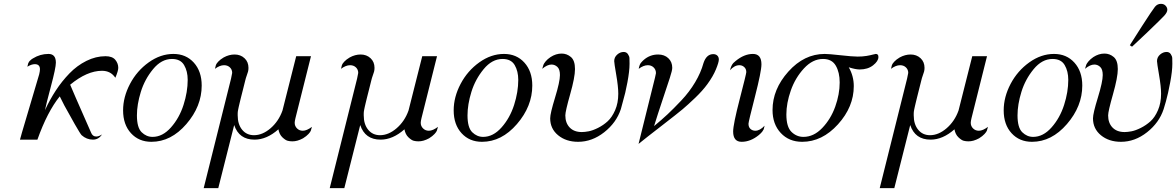

<svg xmlns="http://www.w3.org/2000/svg" viewBox="-20 -720 6065 990"><path d="M83 0Q84 -5.9 87.9 -17.3Q91.8 -28.8 92.8 -35.2L182.1 -336.9Q186 -353 186 -362.8Q186 -388.7 160.2 -389.2Q142.1 -389.2 121.1 -376Q121.1 -377.9 122.6 -382.1Q124 -386.2 124 -387.7Q124 -389.2 125 -392.1Q126 -395 127 -396.5Q127.9 -397.9 129.4 -400.9Q130.9 -403.8 132.8 -405.5Q134.8 -407.2 137.5 -409.7Q140.1 -412.1 143.1 -414.6Q146 -417 149.9 -418.9Q187 -441.9 230 -441.9Q268.1 -441.9 268.1 -397Q268.1 -370.1 242.4 -274.2Q216.8 -178.2 211.9 -151.9Q236.8 -206.1 267.8 -253.4Q298.8 -300.8 337.9 -341.3Q377 -381.8 425.5 -406Q474.1 -430.2 523.9 -430.2Q559.1 -430.2 574.5 -411.6Q589.8 -393.1 589.8 -370.1Q589.8 -355 575.2 -319.8H574.2Q550.3 -355 505.9 -355Q428.7 -355 341.8 -283.2Q345.7 -272 449.2 -37.1Q457 -16.1 476.1 -16.1Q490.2 -16.1 505.9 -26.9Q488.8 0 459 0Q426.8 0 400.9 -22.9Q394 -29.8 365.5 -79.8Q336.9 -129.9 312 -175.8L288.1 -223.1Q224.1 -144 172.9 0Z M614.7 -150.9Q614.7 -219.7 650.4 -287.4Q686 -355 746.8 -398.4Q807.6 -441.9 874 -441.9Q939 -441.9 979.5 -397Q1020 -352.1 1020 -278.8Q1020 -171.9 940.9 -80.3Q861.8 11.2 760.7 11.2Q695.8 11.2 655.3 -33.2Q614.7 -77.6 614.7 -150.9ZM686 -125Q686 -62 710.4 -38.1Q734.9 -14.2 766.6 -14.2Q818.4 -14.2 861.6 -63Q904.8 -111.8 926.3 -179Q947.8 -246.1 947.8 -308.1Q947.8 -353 929.2 -384.5Q910.6 -416 866.7 -416Q812.5 -416 769.3 -363.5Q726.1 -311 706.1 -246.1Q686 -181.2 686 -125Z M1030.3 250 1171.4 -314.9Q1177.2 -341.8 1177.2 -344.2Q1177.2 -361.3 1165.3 -372.6Q1153.3 -383.8 1135.3 -383.8Q1113.3 -383.8 1088.4 -365.2Q1091.3 -378.4 1093.3 -384.8Q1095.2 -391.1 1105.2 -402.1Q1115.2 -413.1 1133.3 -423.8Q1161.1 -439 1189.5 -439Q1220.2 -439 1240.7 -419.9Q1261.2 -400.9 1261.2 -370.1Q1261.2 -358.9 1258.8 -350.3Q1256.3 -341.8 1252 -329.8Q1247.6 -317.9 1244.6 -305.2Q1238.8 -281.2 1232.2 -255.6Q1225.6 -230 1222.4 -217Q1219.2 -204.1 1215.8 -189.9Q1212.4 -175.8 1210.9 -168.9Q1209.5 -162.1 1208 -155Q1206.5 -147.9 1206.1 -143.6Q1205.6 -139.2 1205.6 -135Q1205.6 -130.9 1205.6 -125Q1205.6 -79.1 1228.5 -51Q1251.5 -22.9 1289.6 -22.9Q1333.5 -22.9 1375 -58.6Q1416.5 -94.2 1436.5 -149.9L1507.3 -430.2H1583.5L1503.4 -110.8Q1499.5 -94.7 1499.5 -86.9Q1499.5 -69.8 1511.5 -57.9Q1523.4 -45.9 1541.5 -45.9Q1561.5 -45.9 1588.4 -65.9Q1584.5 -51.8 1582.5 -45.9Q1580.6 -40 1570.6 -29.1Q1560.5 -18.1 1542.5 -6.8Q1512.7 9.3 1487.3 8.8Q1475.1 8.8 1463.4 5.9Q1451.7 2.9 1436 -12Q1420.4 -26.9 1415.5 -53.2Q1355.5 0 1292.5 0Q1212.4 0 1187.5 -75.2L1105.5 250Z M1680.2 250 1821.3 -314.9Q1827.1 -341.8 1827.1 -344.2Q1827.1 -361.3 1815.2 -372.6Q1803.2 -383.8 1785.2 -383.8Q1763.2 -383.8 1738.3 -365.2Q1741.2 -378.4 1743.2 -384.8Q1745.1 -391.1 1755.1 -402.1Q1765.1 -413.1 1783.2 -423.8Q1811 -439 1839.4 -439Q1870.1 -439 1890.6 -419.9Q1911.1 -400.9 1911.1 -370.1Q1911.1 -358.9 1908.7 -350.3Q1906.2 -341.8 1901.9 -329.8Q1897.5 -317.9 1894.5 -305.2Q1888.7 -281.2 1882.1 -255.6Q1875.5 -230 1872.3 -217Q1869.1 -204.1 1865.7 -189.9Q1862.3 -175.8 1860.8 -168.9Q1859.4 -162.1 1857.9 -155Q1856.4 -147.9 1856 -143.6Q1855.5 -139.2 1855.5 -135Q1855.5 -130.9 1855.5 -125Q1855.5 -79.1 1878.4 -51Q1901.4 -22.9 1939.5 -22.9Q1983.4 -22.9 2024.9 -58.6Q2066.4 -94.2 2086.4 -149.9L2157.2 -430.2H2233.4L2153.3 -110.8Q2149.4 -94.7 2149.4 -86.9Q2149.4 -69.8 2161.4 -57.9Q2173.3 -45.9 2191.4 -45.9Q2211.4 -45.9 2238.3 -65.9Q2234.4 -51.8 2232.4 -45.9Q2230.5 -40 2220.5 -29.1Q2210.4 -18.1 2192.4 -6.8Q2162.6 9.3 2137.2 8.8Q2125 8.8 2113.3 5.9Q2101.6 2.9 2085.9 -12Q2070.3 -26.9 2065.4 -53.2Q2005.4 0 1942.4 0Q1862.3 0 1837.4 -75.2L1755.4 250Z M2319.3 -150.9Q2319.3 -219.7 2355 -287.4Q2390.6 -355 2451.4 -398.4Q2512.2 -441.9 2578.6 -441.9Q2643.6 -441.9 2684.1 -397Q2724.6 -352.1 2724.6 -278.8Q2724.6 -171.9 2645.5 -80.3Q2566.4 11.2 2465.3 11.2Q2400.4 11.2 2359.9 -33.2Q2319.3 -77.6 2319.3 -150.9ZM2390.6 -125Q2390.6 -62 2415 -38.1Q2439.5 -14.2 2471.2 -14.2Q2522.9 -14.2 2566.2 -63Q2609.4 -111.8 2630.9 -179Q2652.3 -246.1 2652.3 -308.1Q2652.3 -353 2633.8 -384.5Q2615.2 -416 2571.3 -416Q2517.1 -416 2473.9 -363.5Q2430.7 -311 2410.6 -246.1Q2390.6 -181.2 2390.6 -125Z M2775.9 -365.2Q2779.8 -379.4 2782 -385.7Q2784.2 -392.1 2793.5 -403.6Q2802.7 -415 2818.8 -425.8Q2846.7 -443.8 2876 -443.8Q2902.8 -443.8 2923.8 -426Q2944.8 -408.2 2944.8 -363.8Q2944.8 -321.8 2919.9 -233.9Q2895 -146 2895 -125Q2895 -85.9 2917.5 -62.5Q2939.9 -39.1 2980 -39.1Q2995.1 -39.1 3015.6 -43Q3036.1 -46.9 3063.5 -60.5Q3090.8 -74.2 3113.3 -94.7Q3135.7 -115.2 3151.9 -152.1Q3168 -189 3168 -236.8Q3168 -272.9 3157.5 -334Q3147 -395 3147 -404.8Q3147 -424.8 3162.4 -438.5Q3177.7 -452.1 3195.8 -452.1Q3210 -452.1 3217.5 -441.2Q3225.1 -430.2 3225.6 -420.7Q3226.1 -411.1 3226.1 -391.1Q3226.1 -354 3215.1 -295.4Q3204.1 -236.8 3191.9 -196.8L3181.2 -157.2Q3158.2 -87.4 3095.5 -38.1Q3032.7 11.2 2960.9 11.2Q2898.9 11.2 2857.9 -22.5Q2816.9 -56.2 2816.9 -109.9Q2816.9 -134.8 2842 -216.8Q2867.2 -298.8 2867.2 -333Q2867.2 -362.8 2854 -375Q2840.8 -387.2 2823.7 -387.2Q2801.8 -387.2 2775.9 -365.2Z M3272.5 22 3357.4 -319.8Q3362.3 -339.8 3362.3 -342.8Q3362.3 -360.8 3350.3 -372.3Q3338.4 -383.8 3320.3 -383.8Q3298.3 -383.8 3273.4 -365.2Q3273.4 -367.2 3274.9 -373Q3276.4 -378.9 3276.9 -379.9Q3277.3 -380.9 3278.8 -385.5Q3280.3 -390.1 3282 -392.1Q3283.7 -394 3286.1 -397.5Q3288.6 -400.9 3292 -404.1Q3295.4 -407.2 3299.3 -411.1Q3331.5 -439 3373.5 -439Q3405.8 -439 3426 -419.9Q3446.3 -400.9 3446.3 -370.1Q3446.3 -356.9 3433.8 -318.4Q3421.4 -279.8 3396.5 -205.8Q3371.6 -131.8 3352.5 -69.8Q3392.6 -103 3422.1 -130.6Q3451.7 -158.2 3493.2 -202.1Q3534.7 -246.1 3564.2 -295.7Q3593.8 -345.2 3607.4 -395Q3622.6 -440.9 3657.7 -440.9Q3670.9 -440.9 3678.7 -433.3Q3686.5 -425.8 3686.5 -413.1Q3686.5 -398.9 3671.6 -362.5Q3656.7 -326.2 3627.4 -286.1Q3602.5 -252 3564.5 -215.6Q3526.4 -179.2 3500 -157Q3473.6 -134.8 3393.6 -73Q3313.5 -11.2 3272.5 22Z M3744.1 -357.9Q3750 -382.8 3761.2 -395Q3766.1 -398.9 3773.4 -405.8Q3817.4 -441.9 3862.3 -441.9Q3906.2 -441.9 3906.2 -388.2Q3906.2 -352.1 3872.8 -221.9Q3839.4 -91.8 3839.4 -82Q3839.4 -64 3849.9 -54.9Q3860.4 -45.9 3874.5 -45.9Q3898.4 -45.9 3922.4 -71.8Q3919.4 -57.6 3918 -53.7Q3916.5 -49.8 3910.9 -42Q3905.3 -34.2 3893.1 -23.9Q3850.1 11.2 3804.2 11.2Q3760.3 11.2 3760.3 -42Q3760.3 -78.1 3794.2 -209Q3828.1 -339.8 3828.1 -348.1Q3828.1 -364.3 3817.6 -374Q3807.1 -383.8 3792.5 -383.8Q3767.1 -383.8 3744.1 -357.9Z M3963.4 -152.8Q3963.4 -259.8 4044.9 -350.8Q4126.5 -441.9 4232.4 -441.9Q4253.4 -441.9 4314.5 -435.1Q4375.5 -428.2 4402.3 -428.2Q4427.2 -428.2 4447.8 -431.6Q4468.3 -435.1 4480.5 -438.5Q4492.7 -441.9 4495.6 -441.9Q4509.8 -441.9 4509.3 -425.8Q4509.3 -404.8 4481.9 -383.3Q4454.6 -361.8 4412.6 -361.8Q4391.6 -361.8 4356.4 -373Q4382.3 -328.1 4382.3 -275.9Q4382.3 -168.9 4300.8 -78.9Q4219.2 11.2 4116.2 11.2Q4048.3 11.2 4005.9 -34.2Q3963.4 -79.6 3963.4 -152.8ZM4034.7 -129.9Q4034.7 -65.9 4061 -40Q4087.4 -14.2 4122.6 -14.2Q4175.8 -14.2 4219.7 -60.1Q4263.7 -106 4286.6 -169.9Q4309.6 -233.9 4309.6 -294.9Q4309.6 -346.7 4289.6 -381.3Q4269.5 -416 4223.6 -416Q4170.4 -416 4125.5 -367.4Q4080.6 -318.8 4057.6 -253.4Q4034.7 -188 4034.7 -129.9Z M4516.1 250 4657.2 -314.9Q4663.1 -341.8 4663.1 -344.2Q4663.1 -361.3 4651.1 -372.6Q4639.2 -383.8 4621.1 -383.8Q4599.1 -383.8 4574.2 -365.2Q4577.1 -378.4 4579.1 -384.8Q4581.1 -391.1 4591.1 -402.1Q4601.1 -413.1 4619.1 -423.8Q4647 -439 4675.3 -439Q4706.1 -439 4726.6 -419.9Q4747.1 -400.9 4747.1 -370.1Q4747.1 -358.9 4744.6 -350.3Q4742.2 -341.8 4737.8 -329.8Q4733.4 -317.9 4730.5 -305.2Q4724.6 -281.2 4718 -255.6Q4711.4 -230 4708.3 -217Q4705.1 -204.1 4701.7 -189.9Q4698.2 -175.8 4696.8 -168.9Q4695.3 -162.1 4693.8 -155Q4692.4 -147.9 4691.9 -143.6Q4691.4 -139.2 4691.4 -135Q4691.4 -130.9 4691.4 -125Q4691.4 -79.1 4714.4 -51Q4737.3 -22.9 4775.4 -22.9Q4819.3 -22.9 4860.8 -58.6Q4902.3 -94.2 4922.4 -149.9L4993.2 -430.2H5069.3L4989.3 -110.8Q4985.4 -94.7 4985.4 -86.9Q4985.4 -69.8 4997.3 -57.9Q5009.3 -45.9 5027.3 -45.9Q5047.4 -45.9 5074.2 -65.9Q5070.3 -51.8 5068.4 -45.9Q5066.4 -40 5056.4 -29.1Q5046.4 -18.1 5028.3 -6.8Q4998.5 9.3 4973.1 8.8Q4960.9 8.8 4949.2 5.9Q4937.5 2.9 4921.9 -12Q4906.2 -26.9 4901.4 -53.2Q4841.3 0 4778.3 0Q4698.2 0 4673.3 -75.2L4591.3 250Z M5155.3 -150.9Q5155.3 -219.7 5190.9 -287.4Q5226.6 -355 5287.4 -398.4Q5348.1 -441.9 5414.6 -441.9Q5479.5 -441.9 5520 -397Q5560.5 -352.1 5560.5 -278.8Q5560.5 -171.9 5481.4 -80.3Q5402.3 11.2 5301.3 11.2Q5236.3 11.2 5195.8 -33.2Q5155.3 -77.6 5155.3 -150.9ZM5226.6 -125Q5226.6 -62 5251 -38.1Q5275.4 -14.2 5307.1 -14.2Q5358.9 -14.2 5402.1 -63Q5445.3 -111.8 5466.8 -179Q5488.3 -246.1 5488.3 -308.1Q5488.3 -353 5469.7 -384.5Q5451.2 -416 5407.2 -416Q5353 -416 5309.8 -363.5Q5266.6 -311 5246.6 -246.1Q5226.6 -181.2 5226.6 -125Z M5574.7 -365.2Q5578.6 -379.4 5580.8 -385.7Q5583 -392.1 5592.5 -403.6Q5602.1 -415 5617.7 -425.8Q5645.5 -443.8 5674.8 -443.8Q5701.7 -443.8 5722.7 -426Q5743.7 -408.2 5743.7 -363.8Q5743.7 -321.8 5718.8 -233.9Q5693.8 -146 5693.8 -125Q5693.8 -85.9 5716.3 -62.5Q5738.8 -39.1 5778.8 -39.1Q5793.9 -39.1 5814.5 -43Q5835 -46.9 5862.3 -60.5Q5889.6 -74.2 5912.4 -94.7Q5935.1 -115.2 5950.9 -152.1Q5966.8 -189 5966.8 -236.8Q5966.8 -272.9 5956.3 -334Q5945.8 -395 5945.8 -404.8Q5945.8 -424.8 5961.4 -438.5Q5977.1 -452.1 5995.1 -452.1Q6009.3 -452.1 6016.6 -441.2Q6023.9 -430.2 6024.4 -420.7Q6024.9 -411.1 6024.9 -391.1Q6024.9 -354 6013.9 -295.4Q6002.9 -236.8 5991.7 -196.8L5980 -157.2Q5957 -87.4 5894.5 -38.1Q5832 11.2 5759.8 11.2Q5697.8 11.2 5656.7 -22.5Q5615.7 -56.2 5615.7 -109.9Q5615.7 -134.8 5640.9 -216.8Q5666 -298.8 5666 -333Q5666 -362.8 5652.8 -375Q5639.6 -387.2 5623 -387.2Q5600.6 -387.2 5574.7 -365.2ZM5805.7 -486.8Q5829.6 -524.9 5865.7 -581.1Q5922.9 -669.9 5935.3 -685.1Q5947.8 -700.2 5965.8 -700.2Q5981 -700.2 5990 -690.7Q5999 -681.2 5999 -669.9Q5999 -656.7 5983.9 -639.9Q5968.8 -623 5892.1 -549.8Q5847.2 -507.8 5817.9 -480H5815.9Z"/></svg>

Font: CMU Classical Serif
Style: Italic
Weight: 500
Italic angle: -14.04°
Version: Version 0.7.0